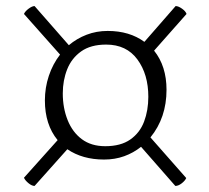

<svg xmlns="http://www.w3.org/2000/svg" viewBox="-20 -602 688 633"><path d="M323 -76Q252 -76 202 -110L94 11Q85 11 74 2Q63 -7 59 -16L170 -140Q128 -191 128 -271Q128 -313 141 -352Q154 -391 178 -422L59 -556Q63 -565 74.5 -573.5Q86 -582 94 -582L207 -453Q233 -475 265.5 -487.5Q298 -500 335 -500Q407 -500 456 -464L559 -582Q568 -582 580 -573.5Q592 -565 595 -556L488 -435Q529 -384 529 -306Q529 -214 476 -149L594 -15Q590 -6 579 2.5Q568 11 558 11L445 -118Q420 -98 389.5 -87Q359 -76 323 -76ZM327 -120Q378 -120 409.5 -142Q441 -164 455 -201Q469 -238 469 -283Q469 -357 433 -406Q397 -455 330 -455Q279 -455 247.5 -432.5Q216 -410 201.5 -373.5Q187 -337 187 -294Q187 -246 203 -206Q219 -166 250 -143Q281 -120 327 -120Z"/></svg>

Font: Petrona Light
Style: Regular
Weight: 300
Designer: Ringo R. Seeber
Foundry: Ringo R. Seeber
Version: Version 2.001; ttfautohint (v1.8.3)